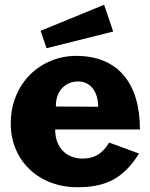

<svg xmlns="http://www.w3.org/2000/svg" viewBox="-20 -774 628 804"><path d="M211 -232H566C566 -430 470 -540 299 -540C152 -540 25 -427 25 -257C25 -99 145 10 303 10C416 10 494 -21 562 -131L437 -177C407 -127 372 -110 326 -110C261 -110 211 -153 211 -232ZM391 -327 214 -328C213 -394 254 -433 307 -433C358 -433 391 -391 391 -327ZM416 -754 150 -645 175 -572 454 -642Z"/></svg>

Font: Bisquit Text
Style: Bold
Weight: 800
Version: Version 1.004;Glyphs 3.2.3 (3260)